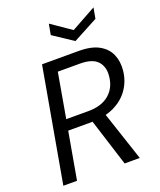

<svg xmlns="http://www.w3.org/2000/svg" viewBox="-163 -1007 922 1107"><g transform="rotate(-20 298.0 -453.5)"><path d="M31 0 155 -700H380Q458 -700 504 -674Q550 -648 568.5 -605Q587 -562 582 -508Q576 -445 541.5 -395Q507 -345 447 -317Q387 -289 304 -289H166L115 0ZM407 0 308 -313H396L500 0ZM178 -355H314Q395 -355 442 -395Q489 -435 495 -504Q501 -559 470 -594Q439 -629 361 -629H226ZM546 -907 534 -841 382 -760 260 -841 272 -907 394 -823Z"/></g></svg>

Font: DM Sans 12pt
Style: Italic
Weight: 400
Italic angle: -10°
Version: Version 4.004;gftools[0.9.30]